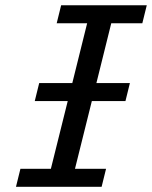

<svg xmlns="http://www.w3.org/2000/svg" viewBox="-20 -719 585 739"><path d="M544.9 -698.7 527.8 -629.4H408.2L351.1 -399.4H480L462.9 -330.1H333.5L268.6 -69.3H388.2L371.1 0H41.5L58.6 -69.3H175.8L240.7 -330.1H113.8L130.9 -399.4H258.3L315.4 -629.4H198.2L215.3 -698.7Z"/></svg>

Font: Lesson One
Style: Italic
Weight: 400
Italic angle: -14°
Designer: But Ko, Victor Gaultney, Annie Olsen, Julie Remington, Don Collingsworth, Eric Hays, Becca Hirsbrunner
Version: Version 1.100